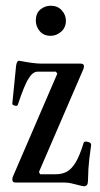

<svg xmlns="http://www.w3.org/2000/svg" viewBox="-20 -637 348 670"><path d="M273 13Q272 13 262 11Q252 9 242 6Q227 2 219.5 1Q212 0 205 0H34Q23 0 23 -11Q23 -17 26 -23L180 -380L175 -387H112Q94 -387 80 -363Q66 -343 42 -271Q40 -266 31 -268.5Q22 -271 23 -276L36 -406Q38 -425 47 -425Q73 -420 92 -417.5Q111 -415 124 -415H261Q273 -415 273 -406Q273 -402 271 -396L116 -37L120 -29H176Q196 -29 212.5 -37.5Q229 -46 243.5 -69.5Q258 -93 272 -139Q274 -145 286.5 -142Q299 -139 298 -131Q290 -75 288.5 -47.5Q287 -20 287 -6Q287 13 273 13ZM157 -512Q132 -512 118.5 -528.5Q105 -545 105 -565Q105 -591 121 -604Q137 -617 157 -617Q181 -617 195.5 -601Q210 -585 210 -565Q210 -541 193.5 -526.5Q177 -512 157 -512Z"/></svg>

Font: Junicode Two Beta Condensed
Style: Regular
Weight: 400
Width: 3
Designer: Peter S. Baker
Foundry: Briery Creek Software
Version: Version 1.053; ttfautohint (v1.8.4)